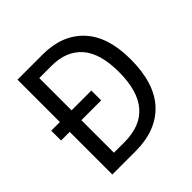

<svg xmlns="http://www.w3.org/2000/svg" viewBox="-185 -868 1022 1022"><g transform="rotate(-45 326.0 -357.0)"><path d="M282 -714Q428 -714 511.5 -625Q595 -536 595 -365Q595 -184 509 -92Q423 0 266 0H92V-321H27V-395H92V-714ZM273 -638H180V-395H329V-321H180V-76H258Q503 -76 503 -361Q503 -502 443 -570Q383 -638 273 -638Z"/></g></svg>

Font: Noto Sans Gurmukhi UI SemiCondensed
Style: Regular
Weight: 400
Width: 4
Designer: Jelle Bosma - Monotype Design Team
Foundry: Monotype Imaging Inc.
Version: Version 2.004; ttfautohint (v1.8.4.7-5d5b)